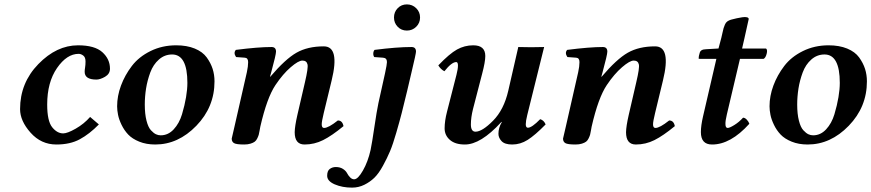

<svg xmlns="http://www.w3.org/2000/svg" viewBox="-20 -651 3984 878"><path d="M237.8 9.8Q168 9.8 119.9 -44.2Q71.8 -98.1 71.8 -151.9Q71.8 -272 155.3 -357.9Q238.8 -443.8 336.9 -443.8Q413.1 -443.8 448 -412.4Q482.9 -380.9 482.9 -336.9Q482.9 -313 460.4 -300Q438 -287.1 420.9 -287.1Q366.7 -287.1 367.2 -323.2Q367.2 -331.1 369.1 -342.5Q371.1 -354 371.1 -370.1Q371.1 -389.2 360.6 -397Q350.1 -404.8 339.8 -404.8Q285.6 -404.8 240.7 -339.8Q195.8 -274.9 195.8 -172.9Q195.8 -97.7 218.5 -69.3Q241.2 -41 269 -41Q288.1 -41 325.9 -62.5Q363.8 -84 392.1 -116.2L432.1 -82Q389.2 -38.1 345 -14.2Q300.8 9.8 237.8 9.8Z M642.1 -172.9Q642.1 -129.9 649.9 -99.4Q657.7 -68.8 670.2 -55.4Q682.6 -42 693.1 -37.1Q703.6 -32.2 714.8 -32.2Q749 -32.2 774.4 -59.6Q799.8 -86.9 812.3 -128.4Q824.7 -169.9 830.8 -206.5Q836.9 -243.2 836.9 -272Q836.9 -401.9 767.1 -401.9Q732.9 -401.9 706.8 -378.9Q680.7 -356 667.2 -319.6Q653.8 -283.2 647.9 -246.1Q642.1 -209 642.1 -172.9ZM515.6 -165Q515.6 -211.9 533.2 -259.5Q550.8 -307.1 582.8 -349.1Q614.7 -391.1 668.2 -417.5Q721.7 -443.8 785.6 -443.8Q834.5 -443.8 870.6 -429Q906.7 -414.1 925.3 -388.4Q943.8 -362.8 952.4 -335.9Q960.9 -309.1 960.9 -278.8Q960.9 -161.6 877.9 -75.9Q794.9 9.8 689.9 9.8Q648.9 9.8 616.9 -3.2Q585 -16.1 566.4 -35.6Q547.9 -55.2 535.9 -80.1Q523.9 -105 519.8 -126Q515.6 -147 515.6 -165Z M1339.8 -125 1374.5 -274.9Q1390.1 -341.3 1386.2 -356.4Q1382.3 -374 1362.8 -374Q1344.7 -374 1309.3 -343.5Q1273.9 -313 1239.7 -262.2Q1200.7 -204.1 1170.4 -71.8Q1169.4 -67.4 1167.2 -54.4Q1165 -41.5 1163.3 -35.2Q1161.6 -28.8 1156.7 -18.6Q1151.9 -8.3 1145 -3.2Q1138.2 2 1125.7 5.9Q1113.3 9.8 1096.7 9.8Q1060.5 9.8 1050 3.4Q1039.6 -2.9 1039.6 -17.1Q1039.6 -19 1052.2 -71.8L1108.9 -320.8Q1114.7 -347.7 1114.7 -366.9Q1114.7 -386.2 1099.6 -387.2L1059.6 -390.1Q1046.4 -409.2 1058.6 -422.9Q1160.6 -436 1221.7 -436Q1242.2 -436 1242.2 -415Q1242.2 -400.9 1220.2 -320.3L1214.8 -300.8L1215.8 -299.8Q1284.7 -380.9 1335.7 -409.9Q1386.7 -439 1460.7 -439Q1534.7 -439 1496.6 -283.2L1460.4 -133.8Q1451.2 -95.7 1451.2 -82.5Q1451.2 -65.9 1461.9 -65.9Q1481.9 -65.9 1524.9 -100.1Q1545.9 -100.1 1550.8 -74.2Q1497.6 -30.3 1457.5 -10.3Q1417.5 9.8 1372.6 9.8Q1327.6 9.8 1327.6 -46.4Q1328.1 -73.7 1339.8 -125Z M1740.7 -315.9Q1749.5 -356.9 1749.5 -367.2Q1749.5 -386.2 1731.4 -387.2L1691.4 -390.1Q1686.5 -397 1687 -407Q1687.5 -417 1692.9 -422.9Q1794.9 -436 1861.8 -436Q1882.3 -436 1882.3 -415Q1882.3 -405.8 1861.8 -320.3L1841.8 -234.9Q1826.7 -171.9 1817.1 -134.5Q1807.6 -97.2 1792.2 -44.2Q1776.9 8.8 1763.7 40.3Q1750.5 71.8 1731 107.4Q1711.4 143.1 1691.7 162.1Q1671.9 181.2 1645.8 194.1Q1619.6 207 1589.8 207Q1545.4 207 1510.7 192.1Q1476.1 177.2 1476.1 152.8Q1476.1 130.4 1488 121.6Q1500 112.8 1515.6 112.8Q1534.7 112.8 1548.1 121.3Q1561.5 129.9 1567.1 140.9Q1572.8 151.9 1581.3 160.4Q1589.8 168.9 1599.6 168.9Q1616.7 168.9 1639.6 128.9Q1662.6 88.9 1674.8 34.2Q1681.6 1 1692.1 -70.6Q1702.6 -142.1 1710.4 -179.2ZM1798.6 -528.6Q1781.7 -545.9 1781.7 -571Q1781.7 -596.2 1798.6 -613.5Q1815.4 -630.9 1840.6 -630.9Q1865.7 -630.9 1883.3 -613.5Q1900.9 -596.2 1900.9 -571Q1900.9 -545.9 1883.3 -528.6Q1865.7 -511.2 1840.6 -511.2Q1815.4 -511.2 1798.6 -528.6Z M2185.1 -314.9 2143.1 -152.8Q2133.3 -113.8 2133.3 -82Q2133.3 -48.8 2154.3 -48.8Q2185.1 -48.8 2234.6 -98.9Q2284.2 -148.9 2304.2 -235.8Q2335 -372.1 2350.1 -436Q2408.2 -434.1 2468.3 -436L2391.1 -125Q2384.3 -97.2 2384.3 -83Q2384.3 -66.9 2394 -66.9Q2412.1 -66.9 2450.2 -106Q2467.3 -101.1 2475.1 -82Q2426.3 -32.2 2392.8 -11.2Q2359.4 9.8 2322.3 9.8Q2288.1 9.8 2273.7 -5.6Q2259.3 -21 2259.3 -39.1Q2259.3 -66.9 2274.4 -91.8Q2274.9 -92.3 2274.9 -93.3Q2273.9 -94.2 2271.5 -91.8Q2177.7 10.3 2105.5 9.8Q2061.5 9.8 2037.4 -11.2Q2013.2 -32.2 2013.2 -64Q2013.2 -98.1 2024.4 -141.1L2067.4 -309.1Q2074.2 -335.9 2074.2 -351.1Q2074.2 -367.2 2066.4 -367.2Q2045.4 -367.2 2012.2 -325.2Q1995.1 -334 1984.4 -352.1Q2035.2 -405.3 2069.8 -424.6Q2104.5 -443.8 2144 -443.8Q2199.2 -443.8 2199.2 -395Q2199.2 -368.2 2185.1 -314.9Z M2855 -125 2889.6 -274.9Q2905.3 -341.3 2901.4 -356.4Q2897.5 -374 2877.9 -374Q2859.9 -374 2824.5 -343.5Q2789.1 -313 2754.9 -262.2Q2715.8 -204.1 2685.5 -71.8Q2684.6 -67.4 2682.4 -54.4Q2680.2 -41.5 2678.5 -35.2Q2676.8 -28.8 2671.9 -18.6Q2667 -8.3 2660.2 -3.2Q2653.3 2 2640.9 5.9Q2628.4 9.8 2611.8 9.8Q2575.7 9.8 2565.2 3.4Q2554.7 -2.9 2554.7 -17.1Q2554.7 -19 2567.4 -71.8L2624 -320.8Q2629.9 -347.7 2629.9 -366.9Q2629.9 -386.2 2614.7 -387.2L2574.7 -390.1Q2561.5 -409.2 2573.7 -422.9Q2675.8 -436 2736.8 -436Q2757.3 -436 2757.3 -415Q2757.3 -400.9 2735.4 -320.3L2730 -300.8L2731 -299.8Q2799.8 -380.9 2850.8 -409.9Q2901.9 -439 2975.8 -439Q3049.8 -439 3011.7 -283.2L2975.6 -133.8Q2966.3 -95.7 2966.3 -82.5Q2966.3 -65.9 2977.1 -65.9Q2997.1 -65.9 3040 -100.1Q3061 -100.1 3065.9 -74.2Q3012.7 -30.3 2972.7 -10.3Q2932.6 9.8 2887.7 9.8Q2842.8 9.8 2842.8 -46.4Q2843.3 -73.7 2855 -125Z M3194.8 -118.2 3255.9 -381.8H3180.7Q3174.8 -381.8 3174.8 -383.8Q3174.8 -393.6 3179.7 -409.2Q3183.6 -425.3 3208 -425.8L3265.6 -429.2L3278.8 -479Q3280.8 -485.8 3283.7 -500.5Q3286.6 -515.1 3288.8 -522Q3291 -528.8 3294.9 -538.3Q3298.8 -547.9 3305.9 -553Q3313 -558.1 3322.8 -561Q3337.9 -564.9 3348.9 -567.4Q3359.9 -569.8 3373.8 -572Q3387.7 -574.2 3395.8 -572Q3403.8 -569.8 3403.8 -564Q3403.8 -563 3383.8 -474.1L3373.5 -429.2H3482.9Q3490.7 -423.3 3485.8 -404.8Q3481 -386.2 3471.7 -381.8H3363.8L3303.7 -127Q3296.9 -98.6 3297.4 -84Q3297.4 -65.9 3307.6 -65.9Q3316.4 -65.9 3338.1 -79.3Q3359.9 -92.8 3377.9 -112.8Q3386.7 -112.8 3395.3 -103.5Q3403.8 -94.2 3406.7 -85Q3320.8 10.3 3235.8 9.8Q3185.1 9.8 3185.1 -46.9Q3185.1 -76.2 3194.8 -118.2Z M3625.5 -172.9Q3625.5 -129.9 3633.3 -99.4Q3641.1 -68.8 3653.6 -55.4Q3666 -42 3676.5 -37.1Q3687 -32.2 3698.2 -32.2Q3732.4 -32.2 3757.8 -59.6Q3783.2 -86.9 3795.7 -128.4Q3808.1 -169.9 3814.2 -206.5Q3820.3 -243.2 3820.3 -272Q3820.3 -401.9 3750.5 -401.9Q3716.3 -401.9 3690.2 -378.9Q3664.1 -356 3650.6 -319.6Q3637.2 -283.2 3631.3 -246.1Q3625.5 -209 3625.5 -172.9ZM3499 -165Q3499 -211.9 3516.6 -259.5Q3534.2 -307.1 3566.2 -349.1Q3598.1 -391.1 3651.6 -417.5Q3705.1 -443.8 3769 -443.8Q3817.9 -443.8 3854 -429Q3890.1 -414.1 3908.7 -388.4Q3927.2 -362.8 3935.8 -335.9Q3944.3 -309.1 3944.3 -278.8Q3944.3 -161.6 3861.3 -75.9Q3778.3 9.8 3673.3 9.8Q3632.3 9.8 3600.3 -3.2Q3568.4 -16.1 3549.8 -35.6Q3531.2 -55.2 3519.3 -80.1Q3507.3 -105 3503.2 -126Q3499 -147 3499 -165Z"/></svg>

Font: Linux Libertine
Style: Semibold Italic
Weight: 600
Italic angle: -11.5°
Designer: Philipp H. Poll
Foundry: Philipp H. Poll
Version: Version 5.1.2 ; ttfautohint (v0.9)